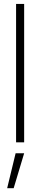

<svg xmlns="http://www.w3.org/2000/svg" viewBox="-20 -748 211 1009"><path d="M106.9 -727.5V0H64.5V-727.5ZM17.6 241.2 62 57.6H106.9L51.8 241.2Z"/></svg>

Font: Inter Display Extra Light
Style: Regular
Weight: 200
Designer: Rasmus Andersson
Foundry: rsms
Version: Version 4.000;git-4fc901f